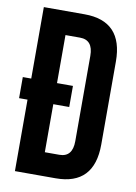

<svg xmlns="http://www.w3.org/2000/svg" viewBox="-81 -753 570 807"><g transform="rotate(10 204.0 -350.0)"><path d="M40 -305H4V-395H40V-700H214Q378 -700 378 -527V-173Q378 0 214 0H40ZM150 -600V-395H218V-305H150V-100H212Q268 -100 268 -168V-532Q268 -600 212 -600Z"/></g></svg>

Font: Adderley Bold
Style: Regular
Weight: 700
Designer: gorohovskiy
Version: Version 1.003 November 13, 2017